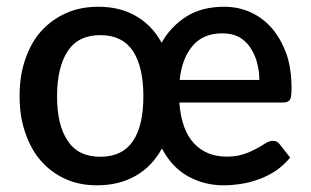

<svg xmlns="http://www.w3.org/2000/svg" viewBox="-20 -538 914 565"><path d="M508.8 -302.7H743.2Q743.2 -328.1 735.8 -356Q729.5 -378.9 715.3 -399.9Q702.1 -418.9 682.1 -429.7Q661.6 -439.9 634.8 -439.9Q578.1 -439.9 547.4 -403.8Q515.1 -366.2 508.8 -302.7ZM275.4 -76.7Q339.8 -76.7 371.1 -122.6Q401.9 -168 401.9 -254.9Q401.9 -340.8 371.1 -388.2Q339.4 -434.6 275.4 -434.6Q210.4 -434.6 179.7 -388.2Q147.9 -340.3 147.9 -254.9Q147.9 -168.9 179.7 -123Q210.4 -76.7 275.4 -76.7ZM814 -236.3H507.8Q513.7 -155.8 550.8 -116.2Q587.4 -77.1 647.5 -77.1Q675.8 -77.1 697.3 -84.5Q714.8 -89.8 734.4 -100.6Q747.1 -106.9 761.7 -116.7Q772.9 -123.5 783.7 -123.5Q795.9 -123.5 803.2 -113.3L834 -74.2Q814.9 -51.8 792.5 -36.1Q771 -21.5 743.7 -11.2Q712.9 0 690.4 2.9Q663.1 7.3 637.7 7.3Q581.1 7.3 533.7 -19Q485.8 -45.4 456.5 -101.1Q427.7 -48.3 379.9 -21Q331.1 7.3 265.6 7.3Q213.4 7.3 172.9 -11.2Q129.9 -30.8 101.1 -64Q71.8 -96.7 54.7 -146.5Q37.6 -194.3 37.6 -255.4Q37.6 -316.4 54.7 -364.3Q71.8 -414.1 101.6 -446.8Q132.3 -480.5 174.8 -499.5Q216.3 -518.1 269.5 -518.1Q333.5 -518.1 380.4 -490.7Q428.2 -462.9 455.6 -412.1Q481.4 -459 528.3 -489.3Q574.2 -518.1 639.6 -518.1Q682.1 -518.1 718.3 -501.5Q754.9 -484.4 780.8 -454.1Q806.6 -423.8 823.2 -378.9Q837.9 -335 837.9 -278.3Q837.9 -252.9 833.5 -245.1Q828.1 -236.3 814 -236.3Z"/></svg>

Font: Lato-SemiBold
Style: Regular
Weight: 500
Designer: Lukasz Dziedzic with Adam Twardoch and Botio Nikoltchev
Foundry: tyPoland Lukasz Dziedzic
Version: ""